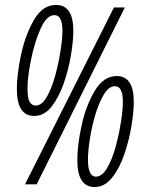

<svg xmlns="http://www.w3.org/2000/svg" viewBox="-20 -744 596 775"><path d="M276 -620Q276 -724 206 -724Q152 -724 117 -663.5Q82 -603 65 -523Q48 -443 48 -385Q48 -276 118 -276Q159 -276 188.5 -314Q218 -352 237.5 -408Q257 -464 266.5 -522Q276 -580 276 -620ZM128 0 484 -714H440L81 0ZM91 -387Q91 -432 105 -502Q119 -572 143.5 -627.5Q168 -683 200 -683Q232 -683 232 -619Q232 -590 224.5 -540.5Q217 -491 203 -439.5Q189 -388 169 -353Q149 -318 124 -318Q108 -318 99.5 -333Q91 -348 91 -387ZM520 -333Q520 -437 451 -437Q398 -437 362.5 -377.5Q327 -318 309.5 -238Q292 -158 292 -98Q292 11 362 11Q402 11 432 -26.5Q462 -64 481.5 -120.5Q501 -177 510.5 -235Q520 -293 520 -333ZM335 -100Q335 -132 342.5 -181.5Q350 -231 364.5 -280Q379 -329 399 -362.5Q419 -396 444 -396Q476 -396 476 -333Q476 -303 468.5 -253.5Q461 -204 447 -152.5Q433 -101 412.5 -66Q392 -31 367 -31Q335 -31 335 -100Z"/></svg>

Font: Noto Sans Display Condensed Light
Style: Italic
Weight: 300
Width: 3
Designer: Monotype Design team
Foundry: Monotype Imaging Inc.
Version: 1.000